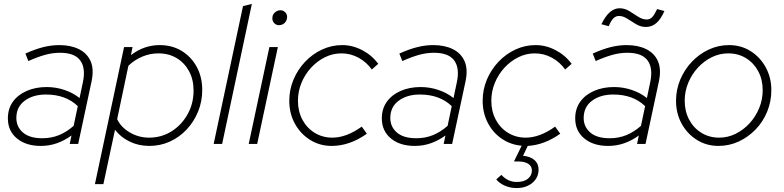

<svg xmlns="http://www.w3.org/2000/svg" viewBox="-20 -731 3979 975"><path d="M187 10Q112 10 66 -28Q20 -66 20 -130Q20 -179 45.5 -214.5Q71 -250 116 -269.5Q161 -289 217 -289Q264 -289 308 -274Q352 -259 384 -233L401 -314Q416 -385 387.5 -424Q359 -463 285 -463Q247 -463 209 -452.5Q171 -442 124 -421L109 -459Q160 -482 201 -492Q242 -502 281 -502Q339 -502 380.5 -481.5Q422 -461 440 -420.5Q458 -380 445 -318L377 0H334L343 -43Q309 -18 270 -4Q231 10 187 10ZM195 -29Q241 -29 280 -45Q319 -61 354 -92L375 -192Q314 -251 213 -251Q148 -251 105.5 -219.5Q63 -188 63 -132Q63 -87 96.5 -58Q130 -29 195 -29Z M462 204 610 -492H653L645 -451Q711 -502 791 -502Q854 -502 902.5 -472.5Q951 -443 979 -391.5Q1007 -340 1007 -274Q1007 -216 986 -164.5Q965 -113 928 -73.5Q891 -34 842.5 -12Q794 10 738 10Q684 10 638.5 -12Q593 -34 564 -72L505 204ZM737 -32Q800 -32 851 -64Q902 -96 932.5 -150.5Q963 -205 963 -271Q963 -327 940 -369.5Q917 -412 877 -436Q837 -460 784 -460Q742 -460 702.5 -443.5Q663 -427 632 -397L575 -126Q594 -85 639 -58.5Q684 -32 737 -32Z M1065 0 1214 -700 1259 -711 1108 0Z M1243 0 1348 -492H1391L1286 0ZM1397 -603Q1383 -603 1373 -613Q1363 -623 1363 -638Q1363 -650 1368.5 -659Q1374 -668 1383.5 -673.5Q1393 -679 1404 -679Q1418 -679 1428 -669Q1438 -659 1438 -645Q1438 -633 1432.5 -623.5Q1427 -614 1417.5 -608.5Q1408 -603 1397 -603Z M1664 10Q1604 10 1555 -20.5Q1506 -51 1477.5 -103Q1449 -155 1449 -219Q1449 -276 1470.5 -327Q1492 -378 1529.5 -417.5Q1567 -457 1615.5 -479.5Q1664 -502 1718 -502Q1770 -502 1819 -476.5Q1868 -451 1901 -407L1868 -378Q1841 -416 1800.5 -438Q1760 -460 1714 -460Q1670 -460 1630.5 -440.5Q1591 -421 1560 -387.5Q1529 -354 1511 -310.5Q1493 -267 1493 -219Q1493 -166 1515.5 -123.5Q1538 -81 1578 -56.5Q1618 -32 1668 -32Q1703 -32 1740.5 -46Q1778 -60 1817 -88L1843 -52Q1756 10 1664 10Z M2086 10Q2011 10 1965 -28Q1919 -66 1919 -130Q1919 -179 1944.5 -214.5Q1970 -250 2015 -269.5Q2060 -289 2116 -289Q2163 -289 2207 -274Q2251 -259 2283 -233L2300 -314Q2315 -385 2286.5 -424Q2258 -463 2184 -463Q2146 -463 2108 -452.5Q2070 -442 2023 -421L2008 -459Q2059 -482 2100 -492Q2141 -502 2180 -502Q2238 -502 2279.5 -481.5Q2321 -461 2339 -420.5Q2357 -380 2344 -318L2276 0H2233L2242 -43Q2208 -18 2169 -4Q2130 10 2086 10ZM2094 -29Q2140 -29 2179 -45Q2218 -61 2253 -92L2274 -192Q2213 -251 2112 -251Q2047 -251 2004.5 -219.5Q1962 -188 1962 -132Q1962 -87 1995.5 -58Q2029 -29 2094 -29Z M2604 224Q2572 224 2544 212Q2516 200 2500 180L2526 157Q2559 193 2604 193Q2641 193 2661 176.5Q2681 160 2681 135Q2681 112 2662 100.5Q2643 89 2614 89H2590L2629 9Q2573 4 2528 -26.5Q2483 -57 2457 -107.5Q2431 -158 2431 -219Q2431 -276 2452.5 -327Q2474 -378 2511.5 -417.5Q2549 -457 2597.5 -479.5Q2646 -502 2700 -502Q2752 -502 2801 -476.5Q2850 -451 2883 -407L2850 -378Q2823 -416 2782.5 -438Q2742 -460 2696 -460Q2652 -460 2612.5 -440.5Q2573 -421 2542 -387.5Q2511 -354 2493 -310.5Q2475 -267 2475 -219Q2475 -166 2497.5 -123.5Q2520 -81 2560 -56.5Q2600 -32 2650 -32Q2685 -32 2722.5 -46Q2760 -60 2799 -88L2825 -52Q2745 5 2660 10L2636 60Q2675 64 2695 82.5Q2715 101 2715 130Q2715 158 2700.5 179Q2686 200 2661 212Q2636 224 2604 224Z M3068 10Q2993 10 2947 -28Q2901 -66 2901 -130Q2901 -179 2926.5 -214.5Q2952 -250 2997 -269.5Q3042 -289 3098 -289Q3145 -289 3189 -274Q3233 -259 3265 -233L3282 -314Q3297 -385 3268.5 -424Q3240 -463 3166 -463Q3128 -463 3090 -452.5Q3052 -442 3005 -421L2990 -459Q3041 -482 3082 -492Q3123 -502 3162 -502Q3220 -502 3261.5 -481.5Q3303 -461 3321 -420.5Q3339 -380 3326 -318L3258 0H3215L3224 -43Q3190 -18 3151 -4Q3112 10 3068 10ZM3076 -29Q3122 -29 3161 -45Q3200 -61 3235 -92L3256 -192Q3195 -251 3094 -251Q3029 -251 2986.5 -219.5Q2944 -188 2944 -132Q2944 -87 2977.5 -58Q3011 -29 3076 -29ZM3071 -598 3034 -608Q3073 -689 3126 -689Q3153 -689 3176 -674.5Q3199 -660 3221 -646Q3243 -632 3264 -632Q3281 -632 3292.5 -644.5Q3304 -657 3317 -685L3354 -675Q3335 -632 3312 -613Q3289 -594 3260 -594Q3234 -594 3210.5 -608Q3187 -622 3165.5 -636Q3144 -650 3123 -650Q3107 -650 3095 -638Q3083 -626 3071 -598Z M3628 10Q3568 10 3519 -20.5Q3470 -51 3441.5 -103Q3413 -155 3413 -219Q3413 -276 3434.5 -327Q3456 -378 3493.5 -417.5Q3531 -457 3579.5 -479.5Q3628 -502 3682 -502Q3743 -502 3791.5 -471.5Q3840 -441 3868.5 -389Q3897 -337 3897 -273Q3897 -216 3876 -164.5Q3855 -113 3817.5 -74Q3780 -35 3731.5 -12.5Q3683 10 3628 10ZM3632 -32Q3676 -32 3715.5 -51.5Q3755 -71 3786 -104.5Q3817 -138 3835 -181.5Q3853 -225 3853 -273Q3853 -327 3830.5 -369Q3808 -411 3768.5 -435.5Q3729 -460 3678 -460Q3634 -460 3594.5 -440.5Q3555 -421 3524 -387.5Q3493 -354 3475 -310.5Q3457 -267 3457 -219Q3457 -166 3479.5 -123.5Q3502 -81 3542 -56.5Q3582 -32 3632 -32Z"/></svg>

Font: Red Hat Display VF
Style: Italic
Weight: 300
Italic angle: -12°
Designer: Pentagram, MCKL
Foundry: Pentagram, MCKL
Version: Version 1.023